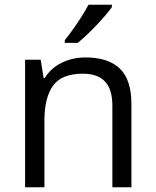

<svg xmlns="http://www.w3.org/2000/svg" viewBox="-20 -786 653 806"><path d="M338.9 -544.9Q434.1 -544.9 482.9 -498.3Q531.7 -451.7 531.7 -348.6V0H451.7V-343.3Q451.7 -410.2 421.1 -443.4Q390.6 -476.6 327.6 -476.6Q238.8 -476.6 202.6 -426.3Q166.5 -376 166.5 -280.3V0H85.4V-535.2H150.9L163.1 -458H167.5Q184.6 -486.3 210.9 -505.6Q237.3 -524.9 270 -534.9Q302.7 -544.9 338.9 -544.9ZM449.7 -766.1V-756.3Q439.9 -742.2 423.1 -722.4Q406.2 -702.6 385.7 -680.9Q365.2 -659.2 344.5 -639.6Q323.7 -620.1 306.2 -606H252V-617.7Q267.6 -636.2 286.1 -662.4Q304.7 -688.5 322.3 -716.1Q339.8 -743.7 351.6 -766.1Z"/></svg>

Font: Wonky
Style: Regular
Weight: 400
Designer: Monotype Design Team
Foundry: Monotype Imaging Inc.
Version: Version 3.000